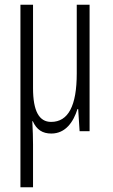

<svg xmlns="http://www.w3.org/2000/svg" viewBox="-20 -552 474 808"><path d="M357 -532H303V-243C303 -106 267 -39 195 -39C145 -39 119 -84 119 -181V-532H66V236H119V56C119 29 118 -4 116 -42H118C134 -6 159 10 196 10C256 10 289 -39 306 -93H309L315 0H357Z"/></svg>

Font: Noto Sans Display Condensed Light
Style: Regular
Weight: 300
Width: 3
Designer: Monotype Design Team
Foundry: Monotype Imaging Inc.
Version: Version 1.900